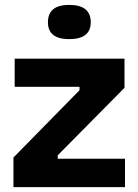

<svg xmlns="http://www.w3.org/2000/svg" viewBox="-20 -765 566 785"><path d="M35 0V-121L305 -396V-410H40V-525H489V-406L216 -130V-116H491V0ZM263 -605Q176 -605 176 -674Q176 -745 263 -745Q351 -745 351 -674Q351 -605 263 -605Z"/></svg>

Font: Bricolage Grotesque 12pt Bricolage Grotesque 10pt Regular
Style: Bold
Weight: 700
Designer: Mathieu Triay
Foundry: Atelier Triay
Version: Version 1.001; ttfautohint (v1.8.4.7-5d5b);gftools[0.9.33.de